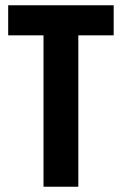

<svg xmlns="http://www.w3.org/2000/svg" viewBox="-20 -708 462 728"><path d="M145 0V-574H11V-688H411V-574H277V0Z"/></svg>

Font: Saira Condensed
Style: Bold
Weight: 700
Width: 3
Designer: Hector Gatti with collaboration of the Omnibus-Type team
Foundry: Omnibus-Type
Version: Version 1.101